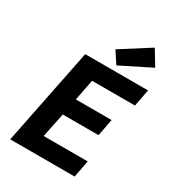

<svg xmlns="http://www.w3.org/2000/svg" viewBox="-209 -1007 1019 1125"><g transform="rotate(30 300.0 -444.5)"><path d="M38 0 169 -652H594L572 -537H282L254 -395H496L474 -280H232L198 -115H496L474 0ZM360 -686 308 -765 503 -889 564 -788Z"/></g></svg>

Font: Source Code Pro ExtraLight
Style: Bold Italic
Weight: 700
Italic angle: -11°
Monospace: yes
Version: Version 1.016;hotconv 1.0.116;makeotfexe 2.5.65601